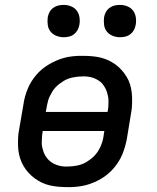

<svg xmlns="http://www.w3.org/2000/svg" viewBox="-20 -756 640 784"><path d="M255 8Q237 8 219 6.5Q201 5 183.5 1Q166 -3 150.5 -10.5Q135 -18 121.5 -28Q108 -38 96.5 -50.5Q85 -63 76.5 -77.5Q68 -92 62.5 -108.5Q57 -125 55 -142.5Q53 -160 53.5 -181.5Q54 -203 56 -215L76 -331Q78 -347 82.5 -362.5Q87 -378 93 -393Q99 -408 108 -422.5Q117 -437 128 -450Q139 -463 152.5 -474Q166 -485 180.5 -493.5Q195 -502 210 -508.5Q225 -515 241 -519.5Q257 -524 275.5 -526Q294 -528 305 -528H318Q336 -528 354.5 -526.5Q373 -525 390 -521Q407 -517 423 -509.5Q439 -502 452.5 -492Q466 -482 477 -469.5Q488 -457 497 -442.5Q506 -428 511 -411.5Q516 -395 518 -377.5Q520 -360 519.5 -338.5Q519 -317 517 -305L498 -189Q495 -173 490.5 -157.5Q486 -142 480 -127Q474 -112 465 -97.5Q456 -83 445 -70Q434 -57 421 -46Q408 -35 393.5 -26.5Q379 -18 364 -11.5Q349 -5 332.5 -0.5Q316 4 297.5 6Q279 8 269 8ZM167 -299H419L420 -303Q422 -313 422.5 -323.5Q423 -334 423 -344Q423 -354 421 -363.5Q419 -373 416 -382Q413 -391 408 -399.5Q403 -408 397 -415Q391 -422 383 -427Q375 -432 366 -436Q357 -440 345.5 -442Q334 -444 327 -444H318Q308 -444 298.5 -443Q289 -442 278.5 -440Q268 -438 258.5 -434.5Q249 -431 240 -425.5Q231 -420 222.5 -413.5Q214 -407 206.5 -399Q199 -391 194 -382.5Q189 -374 184 -364.5Q179 -355 176 -343.5Q173 -332 172 -326ZM246 -76H255Q265 -76 275 -77Q285 -78 295 -80Q305 -82 314.5 -85.5Q324 -89 333 -94.5Q342 -100 350.5 -106.5Q359 -113 366.5 -121Q374 -129 379.5 -137.5Q385 -146 389.5 -155.5Q394 -165 397.5 -176.5Q401 -188 402 -195L406 -221H154V-217Q152 -207 151.5 -196.5Q151 -186 150.5 -176Q150 -166 152 -156.5Q154 -147 157 -138Q160 -129 165 -120.5Q170 -112 176.5 -105Q183 -98 190.5 -93Q198 -88 207.5 -84Q217 -80 228 -78Q239 -76 246 -76ZM470 -604Q454 -604 439.5 -610Q425 -616 416 -627.5Q407 -639 405 -654.5Q403 -670 405 -686Q407 -697 412.5 -707Q418 -717 427.5 -724Q437 -731 448 -733.5Q459 -736 470 -736Q486 -736 500.5 -730Q515 -724 523.5 -712.5Q532 -701 534.5 -685.5Q537 -670 534 -654Q532 -643 526.5 -633Q521 -623 512 -616Q503 -609 492 -606.5Q481 -604 470 -604ZM240 -604Q224 -604 209.5 -610Q195 -616 186 -627.5Q177 -639 175 -654.5Q173 -670 175 -686Q177 -697 182.5 -707Q188 -717 197.5 -724Q207 -731 218 -733.5Q229 -736 240 -736Q256 -736 270.5 -730Q285 -724 293.5 -712.5Q302 -701 304.5 -685.5Q307 -670 304 -654Q302 -643 296.5 -633Q291 -623 282 -616Q273 -609 262 -606.5Q251 -604 240 -604Z"/></svg>

Font: Iosevka Aile Medium
Style: Italic
Weight: 500
Italic angle: -9°
Designer: Belleve Invis
Foundry: Belleve Invis
Version: Version 31.1.0; ttfautohint (v1.8.4)